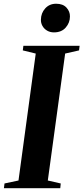

<svg xmlns="http://www.w3.org/2000/svg" viewBox="-38 -982 435 1002"><path d="M-17.5 0 -14.5 -24.5 58.5 -40 148.5 -702.5 81 -719 84 -743H377.5L374.5 -719L302 -702.5L211.5 -40L279 -24.5L276.5 0ZM243.5 -813Q223.5 -813 207.8 -822.2Q192 -831.5 183.5 -846.8Q175 -862 175.5 -879.5Q176 -914 198 -938.2Q220 -962.5 255 -962.5Q290.5 -962.5 309 -942.2Q327.5 -922 327 -896Q327 -863.5 305 -838.2Q283 -813 243.5 -813Z"/></svg>

Font: Merriweather 120pt
Style: Bold Italic
Weight: 700
Italic angle: -7.8°
Version: Version 2.101